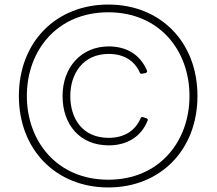

<svg xmlns="http://www.w3.org/2000/svg" viewBox="-20 -796 952 844"><path d="M456 28C685 28 848 -137 848 -374C848 -612 685 -776 456 -776C227 -776 63 -612 63 -374C63 -137 227 28 456 28ZM456 -6C231 -6 98 -175 98 -374C98 -574 231 -742 456 -742C680 -742 813 -575 813 -374C813 -174 680 -6 456 -6ZM594 -478C596 -472 600 -471 605 -472L620 -475C626 -477 628 -481 626 -486C597 -555 537 -592 458 -592C338 -592 255 -501 255 -374C255 -248 331 -157 458 -157C536 -157 600 -193 629 -266C631 -271 629 -274 624 -276L609 -281C603 -283 600 -281 598 -276C575 -221 525 -190 458 -190C341 -190 289 -276 289 -374C289 -471 344 -559 458 -559C523 -559 571 -530 594 -478Z"/></svg>

Font: LINE Seed JP_OTF Thin
Style: Regular
Weight: 250
Designer: LY Corporation & Fontrix & Fontworks
Version: Version 1.007